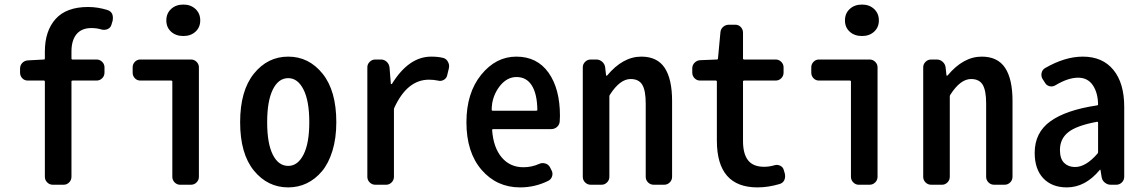

<svg xmlns="http://www.w3.org/2000/svg" viewBox="-20 -814 5030 846"><path d="M454.1 -769.5Q467.8 -765.6 474.6 -752Q477.5 -744.1 477.5 -735.4Q477.5 -729.5 476.6 -723.6L470.7 -704.1Q466.8 -691.4 454.6 -686Q442.4 -680.7 428.7 -683.6Q407.2 -690.4 382.8 -690.4Q339.8 -690.4 317.4 -663.6Q294.9 -636.7 294.9 -586.9V-556.6Q294.9 -551.8 299.8 -551.8H405.3Q419.9 -551.8 430.2 -541.5Q440.4 -531.2 440.4 -517.6V-494.1Q440.4 -479.5 430.2 -469.2Q419.9 -459 405.3 -459H299.8Q294.9 -459 294.9 -455.1V-35.2Q294.9 -20.5 284.7 -10.3Q274.4 0 260.7 0H212.9Q198.2 0 188 -10.3Q177.7 -20.5 177.7 -35.2V-455.1Q177.7 -459 173.8 -459H102.5Q87.9 -459 78.1 -469.2Q68.4 -479.5 68.4 -494.1V-511.7Q68.4 -526.4 78.1 -536.6Q87.9 -546.9 102.5 -547.9L173.8 -551.8Q177.7 -551.8 177.7 -556.6V-586.9Q177.7 -677.7 225.1 -730.5Q272.5 -783.2 368.2 -783.2Q412.1 -783.2 454.1 -769.5Z M773.4 0Q759.8 0 749.5 -10.3Q739.3 -20.5 739.3 -35.2V-455.1Q739.3 -459 734.4 -459H598.6Q584 -459 574.2 -469.2Q564.5 -479.5 564.5 -494.1V-517.6Q564.5 -531.2 574.2 -541.5Q584 -551.8 598.6 -551.8H821.3Q835.9 -551.8 846.2 -541.5Q856.4 -531.2 856.4 -517.6V-35.2Q856.4 -20.5 846.2 -10.3Q835.9 0 821.3 0ZM788.1 -655.3Q754.9 -655.3 733.9 -674.3Q712.9 -693.4 712.9 -724.1Q712.9 -754.9 733.9 -774.4Q754.9 -793.9 788.1 -793.9Q820.3 -793.9 841.3 -774.4Q862.3 -754.9 862.3 -724.1Q862.3 -693.4 841.3 -674.3Q820.3 -655.3 788.1 -655.3Z M1250 11.7Q1159.2 11.7 1098.6 -62.5Q1038.1 -136.7 1038.1 -275.4Q1038.1 -414.1 1098.6 -489.3Q1159.2 -564.5 1250 -564.5Q1340.8 -564.5 1401.4 -489.3Q1461.9 -414.1 1461.9 -275.4Q1461.9 -205.1 1444.8 -149.4Q1427.7 -93.8 1398.4 -59.1Q1369.1 -24.4 1331.5 -6.3Q1293.9 11.7 1250 11.7ZM1250 -83Q1292 -83 1317.4 -132.8Q1342.8 -182.6 1342.8 -275.4Q1342.8 -369.1 1317.4 -419.4Q1292 -469.7 1250 -469.7Q1207 -469.7 1182.1 -419.4Q1157.2 -369.1 1157.2 -275.4Q1157.2 -181.6 1182.1 -132.3Q1207 -83 1250 -83Z M1633.8 0Q1619.1 0 1608.9 -10.3Q1598.6 -20.5 1598.6 -35.2V-517.6Q1598.6 -531.2 1608.9 -541.5Q1619.1 -551.8 1633.8 -551.8H1658.2Q1672.9 -551.8 1683.6 -542Q1694.3 -532.2 1696.3 -517.6L1702.1 -445.3Q1702.1 -443.4 1704.1 -443.4Q1706.1 -443.4 1707 -444.3Q1781.2 -564.5 1879.9 -564.5Q1911.1 -564.5 1933.6 -558.6Q1947.3 -554.7 1954.1 -541Q1959 -532.2 1959 -523.4Q1959 -518.6 1958 -513.7L1950.2 -481.4Q1947.3 -468.8 1935.1 -461.9Q1922.9 -455.1 1909.2 -459Q1890.6 -462.9 1870.1 -462.9Q1774.4 -462.9 1717.8 -339.8Q1715.8 -335.9 1715.8 -332V-35.2Q1715.8 -20.5 1705.6 -10.3Q1695.3 0 1681.6 0Z M2271.5 11.7Q2168.9 11.7 2102.1 -65.4Q2035.2 -142.6 2035.2 -275.4Q2035.2 -404.3 2100.1 -484.4Q2165 -564.5 2254.9 -564.5Q2346.7 -564.5 2397 -493.7Q2447.3 -422.9 2447.3 -303.7Q2447.3 -292 2446.3 -279.3Q2445.3 -264.6 2434.6 -254.9Q2423.8 -245.1 2408.2 -245.1H2152.3Q2148.4 -245.1 2148.4 -240.2Q2154.3 -163.1 2190.9 -120.1Q2227.5 -77.1 2286.1 -77.1Q2323.2 -77.1 2355.5 -91.8Q2368.2 -97.7 2382.3 -93.8Q2396.5 -89.8 2403.3 -77.1L2409.2 -65.4Q2417 -52.7 2413.1 -38.6Q2409.2 -24.4 2396.5 -17.6Q2337.9 11.7 2271.5 11.7ZM2146.5 -330.1Q2146.5 -326.2 2150.4 -326.2H2342.8Q2347.7 -326.2 2347.7 -330.1Q2347.7 -330.1 2347.7 -330.1Q2346.7 -400.4 2323.2 -437.5Q2299.8 -474.6 2255.9 -474.6Q2214.8 -474.6 2183.6 -436.5Q2146.5 -389.6 2146.5 -330.1Z M2583 0Q2568.4 0 2558.1 -10.3Q2547.9 -20.5 2547.9 -35.2V-517.6Q2547.9 -531.2 2558.1 -541.5Q2568.4 -551.8 2583 -551.8H2607.4Q2622.1 -551.8 2633.3 -542Q2644.5 -532.2 2646.5 -517.6L2650.4 -482.4Q2650.4 -480.5 2652.3 -480.5Q2654.3 -480.5 2655.3 -481.4Q2724.6 -564.5 2805.7 -564.5Q2876 -564.5 2908.7 -515.1Q2941.4 -465.8 2941.4 -369.1V-35.2Q2941.4 -20.5 2931.2 -10.3Q2920.9 0 2906.2 0H2860.4Q2845.7 0 2835.4 -10.3Q2825.2 -20.5 2825.2 -35.2V-358.4Q2825.2 -415 2810.1 -440.4Q2794.9 -465.8 2758.8 -465.8Q2711.9 -465.8 2668 -397.5Q2665 -393.6 2665 -389.6V-35.2Q2665 -20.5 2654.8 -10.3Q2644.5 0 2630.9 0Z M3317.4 11.7Q3138.7 11.7 3138.7 -194.3V-455.1Q3138.7 -459 3133.8 -459H3064.5Q3050.8 -459 3040.5 -469.2Q3030.3 -479.5 3030.3 -494.1V-512.7Q3030.3 -527.3 3040.5 -537.6Q3050.8 -547.9 3064.5 -548.8L3138.7 -551.8Q3143.6 -551.8 3143.6 -556.6L3154.3 -670.9Q3155.3 -685.5 3166 -695.3Q3176.8 -705.1 3192.4 -705.1H3219.7Q3234.4 -705.1 3244.1 -694.8Q3253.9 -684.6 3253.9 -669.9V-556.6Q3253.9 -551.8 3258.8 -551.8H3397.5Q3412.1 -551.8 3422.4 -541.5Q3432.6 -531.2 3432.6 -517.6V-494.1Q3432.6 -479.5 3422.4 -469.2Q3412.1 -459 3397.5 -459H3258.8Q3253.9 -459 3253.9 -455.1V-192.4Q3253.9 -135.7 3276.4 -107.4Q3298.8 -79.1 3346.7 -79.1Q3370.1 -79.1 3392.6 -85.9Q3406.2 -89.8 3418.5 -83.5Q3430.7 -77.1 3433.6 -64.5L3438.5 -47.9Q3439.5 -42 3439.5 -37.1Q3439.5 -28.3 3435.5 -19.5Q3428.7 -6.8 3414.1 -2.9Q3364.3 11.7 3317.4 11.7Z M3763.7 0Q3750 0 3739.7 -10.3Q3729.5 -20.5 3729.5 -35.2V-455.1Q3729.5 -459 3724.6 -459H3588.9Q3574.2 -459 3564.5 -469.2Q3554.7 -479.5 3554.7 -494.1V-517.6Q3554.7 -531.2 3564.5 -541.5Q3574.2 -551.8 3588.9 -551.8H3811.5Q3826.2 -551.8 3836.4 -541.5Q3846.7 -531.2 3846.7 -517.6V-35.2Q3846.7 -20.5 3836.4 -10.3Q3826.2 0 3811.5 0ZM3778.3 -655.3Q3745.1 -655.3 3724.1 -674.3Q3703.1 -693.4 3703.1 -724.1Q3703.1 -754.9 3724.1 -774.4Q3745.1 -793.9 3778.3 -793.9Q3810.5 -793.9 3831.5 -774.4Q3852.5 -754.9 3852.5 -724.1Q3852.5 -693.4 3831.5 -674.3Q3810.5 -655.3 3778.3 -655.3Z M4083 0Q4068.4 0 4058.1 -10.3Q4047.9 -20.5 4047.9 -35.2V-517.6Q4047.9 -531.2 4058.1 -541.5Q4068.4 -551.8 4083 -551.8H4107.4Q4122.1 -551.8 4133.3 -542Q4144.5 -532.2 4146.5 -517.6L4150.4 -482.4Q4150.4 -480.5 4152.3 -480.5Q4154.3 -480.5 4155.3 -481.4Q4224.6 -564.5 4305.7 -564.5Q4376 -564.5 4408.7 -515.1Q4441.4 -465.8 4441.4 -369.1V-35.2Q4441.4 -20.5 4431.2 -10.3Q4420.9 0 4406.2 0H4360.4Q4345.7 0 4335.4 -10.3Q4325.2 -20.5 4325.2 -35.2V-358.4Q4325.2 -415 4310.1 -440.4Q4294.9 -465.8 4258.8 -465.8Q4211.9 -465.8 4168 -397.5Q4165 -393.6 4165 -389.6V-35.2Q4165 -20.5 4154.8 -10.3Q4144.5 0 4130.9 0Z M4680.7 11.7Q4615.2 11.7 4577.1 -28.3Q4539.1 -68.4 4539.1 -140.6Q4539.1 -229.5 4607.9 -279.3Q4676.8 -329.1 4813.5 -349.6Q4818.4 -349.6 4818.4 -354.5Q4817.4 -406.2 4794.9 -439Q4772.5 -471.7 4730.5 -471.7Q4686.5 -471.7 4630.9 -438.5Q4618.2 -430.7 4604.5 -434.1Q4590.8 -437.5 4584 -450.2L4573.2 -466.8Q4566.4 -479.5 4569.8 -493.7Q4573.2 -507.8 4585.9 -514.6Q4672.9 -564.5 4751 -564.5Q4837.9 -564.5 4885.7 -506.3Q4933.6 -448.2 4933.6 -342.8V-35.2Q4933.6 -20.5 4923.3 -10.3Q4913.1 0 4898.4 0H4874Q4859.4 0 4847.7 -9.8Q4835.9 -19.5 4834 -34.2L4829.1 -64.5Q4829.1 -66.4 4827.6 -66.4Q4826.2 -66.4 4825.2 -64.5Q4761.7 11.7 4680.7 11.7ZM4716.8 -78.1Q4764.6 -78.1 4815.4 -136.7Q4818.4 -139.6 4818.4 -144.5V-273.4Q4818.4 -277.3 4815.4 -277.3Q4814.5 -277.3 4813.5 -277.3Q4723.6 -260.7 4687 -231.4Q4650.4 -202.1 4650.4 -153.3Q4650.4 -114.3 4668.9 -96.2Q4687.5 -78.1 4716.8 -78.1Z"/></svg>

Font: Gen Jyuu Gothic L Monospace Medium
Style: Regular
Weight: 500
Designer: [Source Han Sans]
Ryoko NISHIZUKA  (kana & ideographs); Paul D. Hunt (Latin, Greek & Cyrillic); Wenlong ZHANG  (bopomofo
Version: Version 1.002.20150607